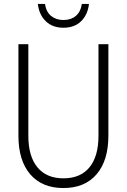

<svg xmlns="http://www.w3.org/2000/svg" viewBox="-20 -933 640 969"><path d="M300 16Q192 16 132.5 -53.5Q73 -123 73 -248V-710H123V-248Q123 -144 169 -88.5Q215 -33 300 -33Q386 -33 431.5 -88.5Q477 -144 477 -248V-710H527V-248Q527 -123 467.5 -53.5Q408 16 300 16ZM300 -793Q245 -793 211 -826Q177 -859 171 -913H207Q213 -873 238 -852.5Q263 -832 300 -832Q338 -832 362.5 -852.5Q387 -873 393 -913H429Q423 -859 389.5 -826Q356 -793 300 -793Z"/></svg>

Font: Geist Mono ExtraLight
Style: Regular
Weight: 200
Monospace: yes
Designer: Basement.studio, Andrés Briganti, Mateo Zaragoza
Foundry: Basement.studio, Vercel, Andrés Briganti, Guido Ferreyra, Mateo Zaragoza
Version: Version 1.500; ttfautohint (v1.8.4.7-5d5b)